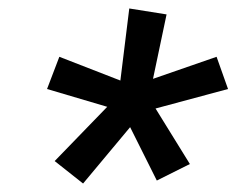

<svg xmlns="http://www.w3.org/2000/svg" viewBox="-20 -843 558 453"><path d="M176 -410 109 -463 233 -591 91 -633 120 -709 264 -653 285 -823 373 -809 341 -657 491 -709 518 -633 347 -587 428 -456 350 -417 287 -543Z"/></svg>

Font: Iosevka Term Curly Medium
Style: Italic
Weight: 500
Italic angle: -9°
Designer: Belleve Invis
Foundry: Belleve Invis
Version: Version 32.3.0